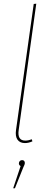

<svg xmlns="http://www.w3.org/2000/svg" viewBox="-20 -753 267 1023"><path d="M173.3 -733.4 79.6 -60.1Q71.3 -3.9 114.7 -3.9Q131.8 -3.9 148.9 -11.2L152.8 0Q132.8 9.3 112.8 9.3Q85.9 9.3 73.2 -8.8Q60.5 -26.9 65.4 -60.5L159.7 -731.9ZM97.7 100.1Q104.5 100.1 108.4 104.2Q112.3 108.4 112.3 115.2Q112.3 123.5 104 139.2L59.6 250H50.3L89.8 131.8Q80.6 127 80.6 117.7Q80.6 110.4 85.4 105.2Q90.3 100.1 97.7 100.1Z"/></svg>

Font: Fira Sans Compressed Hair
Style: Italic
Weight: 100
Width: 3
Italic angle: -8°
Designer: Carrois Corporate & Edenspiekermann AG
Foundry: Carrois Corporate GbR & Edenspiekermann AG
Version: Version 4.203;PS 004.203;hotconv 1.0.88;makeotf.lib2.5.64775